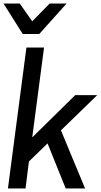

<svg xmlns="http://www.w3.org/2000/svg" viewBox="-34 -1070 576 1090"><path d="M0 0ZM449 0H339L236 -256L130 -153L111 0H11L116 -800H216L149 -290L393 -530H518L312 -330ZM344 -877ZM189 -877H95L-14 -1050H78L149 -949L248 -1050H344Z"/></svg>

Font: Tanohe Sans Medium
Style: Italic
Weight: 500
Designer: Village Type and Design LLC & Cristiano Sobral
Foundry: Cooper Hewitt Smithsonian Design Museum
Version: Version 1.00;September 29, 2021;FontCreator 13.0.0.2655 64-b